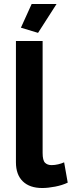

<svg xmlns="http://www.w3.org/2000/svg" viewBox="-20 -936 360 964"><path d="M60 -730H194V-168Q194 -131 206 -119Q218 -107 239 -107Q255 -107 272 -111Q289 -115 302 -121L320 -19Q293 -6 257 1Q221 8 192 8Q129 8 94.5 -25.5Q60 -59 60 -121ZM171 -771 85 -797 139 -916H264Z"/></svg>

Font: Raleway
Style: Bold
Weight: 700
Designer: Matt McInerney, Pablo Impallari, Rodrigo Fuenzalida
Foundry: Matt McInerney, Pablo Impallari, Rodrigo Fuenzalida
Version: Version 4.026